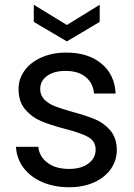

<svg xmlns="http://www.w3.org/2000/svg" viewBox="-20 -778 562 807"><path d="M271 9Q208 9 158 -12.5Q108 -34 79 -72.5Q50 -111 47 -161H141Q145 -120 179.5 -94Q214 -68 270 -68Q322 -68 352 -91Q382 -114 382 -149Q382 -185 350 -202.5Q318 -220 251 -237Q190 -253 151.5 -269.5Q113 -286 85.5 -318.5Q58 -351 58 -404Q58 -446 83 -481Q108 -516 154 -536.5Q200 -557 259 -557Q350 -557 406 -511Q462 -465 466 -385H375Q372 -428 340.5 -454Q309 -480 256 -480Q207 -480 178 -459Q149 -438 149 -404Q149 -377 166.5 -359.5Q184 -342 210.5 -331.5Q237 -321 284 -308Q343 -292 380 -276.5Q417 -261 443.5 -230Q470 -199 471 -149Q471 -104 446 -68Q421 -32 375.5 -11.5Q330 9 271 9ZM399 -686 261 -604 122 -686V-758L261 -673L399 -758Z"/></svg>

Font: DVN-Poppins
Style: Regular
Weight: 400
Designer: Ninad Kale (Devanagari), Jonny Pinhorn (Latin)
Foundry: Indian Type Foundry
Version: 4.004